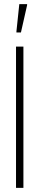

<svg xmlns="http://www.w3.org/2000/svg" viewBox="-20 -915 192 935"><path d="M58 0V-688H94V0ZM60 -757V-762L74 -895H112V-890L82 -757Z"/></svg>

Font: Saira Ultra Condensed Thin
Style: Regular
Weight: 100
Width: 1
Designer: Hector Gatti with collaboration of the Omnibus-Type team
Foundry: Omnibus-Type
Version: Version 1.001; ttfautohint (v1.8)